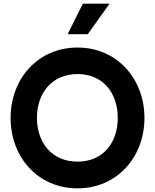

<svg xmlns="http://www.w3.org/2000/svg" viewBox="-20 -1020 847 1050"><path d="M433 -1000 350 -833H460L579 -1000ZM404 10C621 10 770 -162 770 -375C770 -588 621 -760 404 -760C186 -760 38 -588 38 -375C38 -162 186 10 404 10ZM404 -136C264 -136 182 -240 182 -375C182 -511 264 -615 404 -615C544 -615 624 -511 624 -375C624 -240 544 -136 404 -136Z"/></svg>

Font: Oakes Bold
Style: Regular
Weight: 700
Designer: Samuel Oakes
Foundry: Samuel Oakes
Version: Version 1.003;PS 001.003;hotconv 1.0.88;makeotf.lib2.5.64775